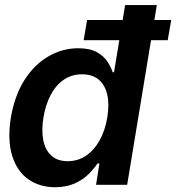

<svg xmlns="http://www.w3.org/2000/svg" viewBox="-20 -748 713 777"><path d="M203.1 9.8Q138.7 9.3 93.3 -23.4Q47.9 -56.2 28.8 -119.1Q9.8 -182.1 23.9 -272Q39.6 -363.3 80.1 -425.8Q120.6 -488.3 177 -520.5Q233.4 -552.7 296.4 -552.7Q344.2 -552.7 372.6 -536.6Q400.9 -520.5 415.3 -497.8Q429.7 -475.1 436 -455.6H441.4L486.3 -727.5H614.7L494.6 0H368.7L382.3 -86.4H374.5Q361.3 -66.4 339.1 -43.9Q316.9 -21.5 283.4 -6.1Q250 9.3 203.1 9.8ZM253.9 -95.7Q295.4 -95.7 328.1 -117.9Q360.8 -140.1 383.1 -179.9Q405.3 -219.7 414.1 -272.5Q422.9 -325.7 414.1 -364.7Q405.3 -403.8 379.6 -425.5Q354 -447.3 312 -447.3Q269.5 -447.3 237.3 -424.8Q205.1 -402.3 184.6 -362.8Q164.1 -323.2 155.8 -272.5Q147.5 -221.7 155 -181.6Q162.6 -141.6 187.3 -118.7Q211.9 -95.7 253.9 -95.7ZM318.4 -585.4 332.5 -667H672.9L658.7 -585.4Z"/></svg>

Font: Inter Tight SemiBold
Style: Italic
Weight: 600
Italic angle: -9.39999°
Designer: Rasmus Andersson
Foundry: rsms
Version: Version 3.004